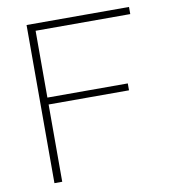

<svg xmlns="http://www.w3.org/2000/svg" viewBox="-80 -780 759 849"><g transform="rotate(-10 299.0 -355.0)"><path d="M96 0V-710H556V-678H131V-378H492V-347H131V0Z"/></g></svg>

Font: Raleway ExtraLight
Style: Regular
Weight: 200
Designer: Matt McInerney, Pablo Impallari, Rodrigo Fuenzalida
Foundry: Matt McInerney, Pablo Impallari, Rodrigo Fuenzalida
Version: Version 4.026